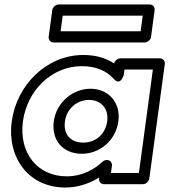

<svg xmlns="http://www.w3.org/2000/svg" viewBox="-20 -799 758 859"><path d="M260.6 -729H618.6L609.1 -659H251.1ZM242.3 -779C231.6 -779 216 -769.1 213.9 -754L197.7 -634C196.3 -623.3 204.2 -609 219.3 -609H627.3C638.1 -609 653.7 -618.9 655.7 -634L671.9 -754C673.4 -764.7 665.5 -779 650.3 -779ZM32.6 -256C10.7 -94.3 107.4 40 272.6 40C328.3 40 381 21.9 423.7 -4.9L423 0C421 15.1 433.9 25 444.6 25H619.6C634.8 25 646.5 10.7 648 0L717.4 -513C719.4 -528.1 706.5 -538 695.7 -538H518.7C504.5 -538 492.8 -525 490.7 -515C452.8 -540.2 406.8 -553 352.8 -553C187.4 -553 54.5 -417.6 32.6 -256ZM82.6 -256C101.3 -394.4 211.3 -503 346 -503C409.4 -503 456.7 -482.3 488.9 -446.1C519.6 -411.5 533.7 -464 533.7 -464L537 -488H664L601.4 -25H476.4L480.8 -58C482.3 -68.7 474.4 -83 459.2 -83H457.2C450.9 -83 443.1 -80.1 437.6 -74.8C399.1 -37.8 341.9 -10 279.4 -10C144.6 -10 63.9 -117.7 82.6 -256ZM270.6 -256C278.4 -313.3 324.8 -352 378.6 -352C431.2 -352 467.4 -313.4 459.6 -256C451.9 -199.2 408.4 -161 352.8 -161C294.1 -161 262.9 -198.9 270.6 -256ZM220.6 -256C209.4 -173.1 260.7 -111 346 -111C428.4 -111 498.4 -172.8 509.6 -256C521 -340.6 464.7 -402 385.4 -402C305.1 -402 232.1 -340.7 220.6 -256Z"/></svg>

Font: Hussar Techniczny
Style: Bold 
Weight: 700
Foundry: Cannot Into Space Fonts
Version: Version 0.77